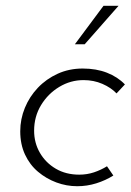

<svg xmlns="http://www.w3.org/2000/svg" viewBox="-20 -635 452 664"><path d="M372 -28Q345 -11 313 -1Q281 9 247 9Q210 9 175 -4Q140 -17 111.5 -41Q83 -65 66.5 -100.5Q50 -136 50 -181Q50 -223 66 -262Q82 -301 111 -331.5Q140 -362 179.5 -380Q219 -398 266 -398Q313 -398 350 -383.5Q387 -369 412 -343L383 -312Q364 -332 334 -345Q304 -358 269 -358Q224 -358 185 -334.5Q146 -311 122 -271.5Q98 -232 98 -183Q98 -141 118 -106.5Q138 -72 173 -51.5Q208 -31 254 -31Q281 -31 305 -39Q329 -47 350 -60ZM390 -615 273 -482H239L338 -615Z"/></svg>

Font: Josefin Sans Thin Light
Style: Italic
Weight: 300
Italic angle: -7°
Version: Version 2.000